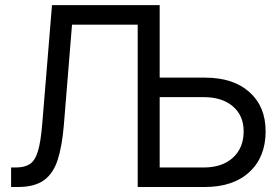

<svg xmlns="http://www.w3.org/2000/svg" viewBox="-20 -748 1118 768"><path d="M24.4 0V-78.1H43.9Q78.6 -78.1 99.4 -91.8Q120.1 -105.5 131.6 -142.8Q143.1 -180.2 148.9 -252L188 -727.5H618.7V-437.5H799.3Q913.1 -437.5 977.8 -379.6Q1042.5 -321.8 1042.5 -222.7Q1042.5 -120.1 977.8 -60.1Q913.1 0 799.3 0H530.8V-649.4H268.1L235.4 -247.6Q228.5 -164.1 210.9 -109.1Q193.4 -54.2 155.8 -27.1Q118.2 0 51.8 0ZM618.7 -359.4V-78.1H795.4Q868.7 -78.1 911.6 -117.2Q954.6 -156.2 954.6 -222.7Q954.6 -285.6 911.6 -322.5Q868.7 -359.4 795.4 -359.4Z"/></svg>

Font: Inter Display
Style: Regular
Weight: 400
Designer: Rasmus Andersson
Foundry: rsms
Version: Version 4.001;git-9221beed3